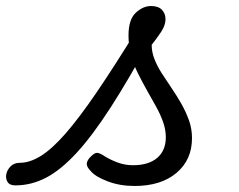

<svg xmlns="http://www.w3.org/2000/svg" viewBox="-224 -599 794 638"><path d="M-173 17Q-192 17 -199 5.5Q-206 -6 -203 -20.5Q-200 -35 -188.5 -46.5Q-177 -58 -158 -58Q-125 -58 -88 -81Q-51 -104 -6 -155.5Q39 -207 97 -292Q155 -377 232 -502L280 -475Q205 -337 144 -242.5Q83 -148 30.5 -91Q-22 -34 -71 -8.5Q-120 17 -173 17ZM223 19Q174 19 133.5 3.5Q93 -12 78 -30Q63 -45 64.5 -56.5Q66 -68 79 -80Q91 -92 100 -91Q109 -90 125 -79Q143 -68 167 -59Q191 -50 218 -50Q270 -50 298.5 -74.5Q327 -99 327 -143Q327 -168 318 -193.5Q309 -219 294.5 -245Q280 -271 264.5 -298.5Q249 -326 234.5 -355Q220 -384 211.5 -415.5Q203 -447 203 -481Q203 -534 227 -556.5Q251 -579 278 -579Q302 -579 314 -566.5Q326 -554 326 -535Q326 -515 311 -492.5Q296 -470 280 -450Q280 -426 289.5 -402Q299 -378 314.5 -354Q330 -330 347 -305Q364 -280 379 -253.5Q394 -227 404 -199Q414 -171 414 -140Q414 -68 362.5 -24.5Q311 19 223 19Z"/></svg>

Font: Playwrite AU QLD
Style: Regular
Weight: 400
Designer: Veronika Burian, José Scaglione
Foundry: TypeTogether
Version: Version 1.002